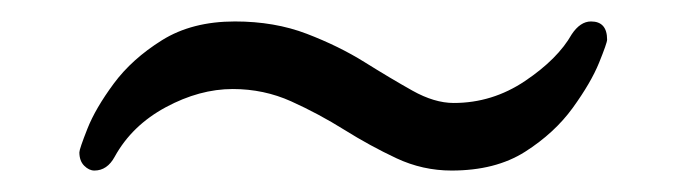

<svg xmlns="http://www.w3.org/2000/svg" viewBox="-20 -338 640 179"><path d="M546 -301Q546 -298 538.5 -279.5Q531 -261 514 -237.5Q497 -214 469.5 -196.5Q442 -179 401 -179Q374 -179 349.5 -190.5Q325 -202 301 -217Q277 -232 251.5 -243.5Q226 -255 197 -255Q166 -255 134.5 -238Q103 -221 87 -192Q80 -179 68 -179Q63 -179 58.5 -183.5Q54 -188 54 -196Q54 -199 61.5 -218Q69 -237 86 -260Q103 -283 131 -300.5Q159 -318 199 -318Q236 -318 266 -306.5Q296 -295 320 -280Q344 -265 364.5 -253.5Q385 -242 403 -242Q439 -242 469.5 -262.5Q500 -283 513 -306Q521 -318 531 -318Q546 -318 546 -301Z"/></svg>

Font: Moon Stars Kai T
Style: Regular
Weight: 400
Designer: GuiWonder
Version: Version 1.101